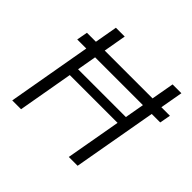

<svg xmlns="http://www.w3.org/2000/svg" viewBox="-167 -889 1078 1078"><g transform="rotate(45 372.0 -350.0)"><path d="M73 -500 85 -565H744L732 -500ZM506 0 630 -700H700L576 0ZM57 0 180 -700H250L127 0ZM169 -329 179 -385H594L584 -329Z"/></g></svg>

Font: DM Sans 28pt Light
Style: Italic
Weight: 300
Italic angle: -10°
Version: Version 4.004;gftools[0.9.30]